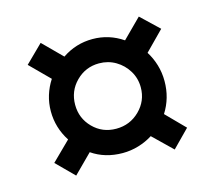

<svg xmlns="http://www.w3.org/2000/svg" viewBox="-74 -670 710 633"><g transform="rotate(-15 281.5 -353.0)"><path d="M87 -353Q87 -381 95 -407Q103 -433 118 -456L53 -521L113 -580L177 -516Q224 -548 281 -548Q337 -548 384 -516L448 -580L509 -522L445 -457Q459 -435 467 -408.5Q475 -382 475 -353Q475 -295 445 -248L507 -185L449 -126L384 -189Q362 -175 335.5 -167Q309 -159 281 -159Q221 -159 176 -190L113 -127L54 -186L118 -249Q87 -297 87 -353ZM170 -353Q170 -307 202 -274.5Q234 -242 281 -242Q328 -242 361 -274.5Q394 -307 394 -353Q394 -384 378.5 -409.5Q363 -435 337.5 -450Q312 -465 281 -465Q235 -465 202.5 -432.5Q170 -400 170 -353Z"/></g></svg>

Font: Noto Sans SemiCondensed SemiBold
Style: Regular
Weight: 600
Width: 4
Designer: Monotype Design Team
Foundry: Monotype Imaging Inc.
Version: Version 2.013; ttfautohint (v1.8.4.7-5d5b)